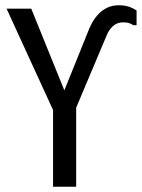

<svg xmlns="http://www.w3.org/2000/svg" viewBox="-20 -727 540 731"><path d="M313 -601Q320 -621 330.5 -640Q341 -659 355.5 -674Q370 -689 389 -698Q408 -707 433 -707Q453 -707 469 -702Q485 -697 500 -687V-631H488Q480 -636 471.5 -639Q463 -642 449 -642Q426 -642 410 -627.5Q394 -613 386 -592L270 -317V-16H182V-308L5 -694H99L225 -383Z"/></svg>

Font: D2Coding ligature
Style: Regular
Weight: 400
Monospace: yes
Designer: Yong-Rak Park; Jeong-Hwan Yoon; Sang-Min Lee;
Foundry: NHN Corporation
Version: Version 1.3.2; Build 20180524